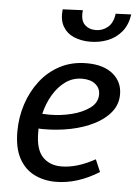

<svg xmlns="http://www.w3.org/2000/svg" viewBox="-55 -821 619 874"><g transform="rotate(5 254.5 -384.5)"><path d="M232 10Q178 10 134 -12Q90 -34 64.5 -81Q39 -128 39 -204Q39 -268 58.5 -328Q78 -388 115 -436Q152 -484 205.5 -512Q259 -540 327 -540Q404 -540 447 -504.5Q490 -469 490 -412Q490 -366 462 -331Q434 -296 386.5 -272Q339 -248 280 -236Q221 -224 159 -224Q153 -224 146.5 -224Q140 -224 134 -225Q134 -215 134 -206Q134 -130 166 -96Q198 -62 252 -62Q323 -62 406 -108L430 -52Q331 10 232 10ZM313 -468Q270 -468 236.5 -444Q203 -420 179.5 -380Q156 -340 145 -293Q161 -292 179 -292Q230 -292 279.5 -304.5Q329 -317 362 -341.5Q395 -366 395 -403Q395 -432 373 -450Q351 -468 313 -468ZM333 -639Q291 -639 258.5 -653Q226 -667 208.5 -697Q191 -727 196 -775L288 -779Q283 -734 302.5 -714Q322 -694 354 -694Q385 -694 409 -714Q433 -734 438 -776L509 -779Q502 -730 476 -699Q450 -668 412.5 -653.5Q375 -639 333 -639Z"/></g></svg>

Font: Bitter Medium
Style: Italic
Weight: 500
Italic angle: -9°
Designer: Sol Matas, and Bitter project Authors
Foundry: Sol Matas
Version: Version 2.001